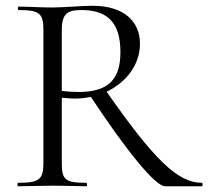

<svg xmlns="http://www.w3.org/2000/svg" viewBox="-20 -648 725 668"><path d="M554 0H682C686 0 686 -12 682 -12C598 -12 515 -94 351 -329C419 -361 467 -423 467 -496C467 -575 409 -628 302 -628C265 -628 203 -622 162 -622C118 -622 77 -625 45 -625C41 -625 41 -613 45 -613C118 -613 131 -601 131 -544V-81C131 -23 116 -12 43 -12C40 -12 40 0 43 0L162 -2C209 -2 247 0 280 0C284 0 284 -12 280 -12C206 -12 195 -23 195 -81V-308C209 -307 227 -305 240 -305C259 -305 277 -307 296 -311C423 -119 521 0 554 0ZM399 -467C399 -376 361 -328 254 -328C237 -328 214 -329 195 -332V-542C195 -602 215 -613 264 -613C347 -613 399 -576 399 -467Z"/></svg>

Font: Cormorant Garamond
Style: Regular
Weight: 400
Designer: Christian Thalmann (Catharsis Fonts)
Foundry: Catharsis Fonts
Version: Version 4.002;Glyphs 3.4 (3410)